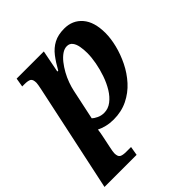

<svg xmlns="http://www.w3.org/2000/svg" viewBox="-241 -690 1074 1074"><g transform="rotate(-45 296.5 -153.0)"><path d="M106 -398Q109 -411 111 -424Q113 -437 113 -441Q113 -468 101 -475.5Q89 -483 60 -483H42L51 -536H266L240 -403H247Q270 -445 295 -477.5Q320 -510 354 -528Q388 -546 437 -546Q503 -546 543 -499.5Q583 -453 583 -365Q583 -322 570.5 -271.5Q558 -221 533.5 -171Q509 -121 472 -80Q435 -39 385 -14.5Q335 10 273 10Q243 10 217 3.5Q191 -3 171 -13Q170 -5 168 9Q166 23 163 35L149 102Q146 115 144 128Q142 141 142 145Q142 172 154.5 179.5Q167 187 195 187H233L224 240H-30ZM262 -54Q294 -54 321 -74.5Q348 -95 368.5 -128.5Q389 -162 403 -202.5Q417 -243 424.5 -283.5Q432 -324 432 -358Q432 -385 427.5 -410Q423 -435 411 -450.5Q399 -466 378 -466Q358 -466 338.5 -452.5Q319 -439 301.5 -417Q284 -395 269 -368Q254 -341 244 -313Q234 -285 229 -261L191 -82Q200 -73 219.5 -63.5Q239 -54 262 -54Z"/></g></svg>

Font: Noto Serif
Style: Italic
Weight: 400
Italic angle: -12°
Designer: Monotype Design Team
Foundry: Monotype Imaging Inc.
Version: Version 2.013